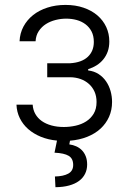

<svg xmlns="http://www.w3.org/2000/svg" viewBox="-20 -573 531 796"><path d="M48.3 -139.2H115.4Q116.8 -117.5 126.6 -100.3Q136.4 -83.1 153.2 -71.2Q170.1 -59.3 193.4 -52.9Q216.6 -46.5 244.7 -46.5Q269.5 -46.5 293.9 -52Q318.2 -57.5 337.4 -69.8Q356.5 -82 368.4 -101.7Q380.3 -121.4 380.3 -150.2Q380.3 -174.4 371.8 -193.2Q363.3 -212 348.5 -225.1Q333.8 -238.3 313.9 -245.4Q294 -252.5 271 -252.8H175.8V-310.7H269.9Q318.5 -313.6 343.8 -337.2Q369 -360.8 369 -399.1Q369 -424.4 359.6 -442.5Q350.1 -460.6 334.3 -472.5Q318.5 -484.4 297.8 -490.1Q277 -495.7 254.3 -495.7Q232.6 -495.7 210.6 -490.2Q188.6 -484.7 170.6 -473.4Q152.7 -462 140.8 -444.2Q128.9 -426.5 127.5 -402H61.1Q62.5 -435 77.2 -462.7Q92 -490.4 117.2 -510.5Q142.4 -530.5 176.7 -541.5Q210.9 -552.6 251.4 -552.6Q293 -552.6 326.5 -541Q360.1 -529.5 383.9 -509.1Q407.7 -488.6 420.5 -460.9Q433.2 -433.2 433.2 -400.9Q433.2 -378.2 426.7 -359.7Q420.1 -341.3 408.4 -326.9Q396.7 -312.5 380.7 -302.4Q364.7 -292.3 345.5 -286.2V-280.9Q370 -278.1 388.7 -266Q407.3 -253.9 419.7 -235.8Q432.2 -217.7 438.4 -195.5Q444.6 -173.3 444.6 -150.2Q444.6 -116.5 432 -88.4Q419.4 -60.4 396.5 -39.4Q373.6 -18.5 341.4 -5.7Q309.3 7.1 270.2 10.3L267.4 25.6Q282.7 27.7 296.2 33.7Q309.7 39.8 319.6 49.9Q329.5 60 335.4 74.8Q341.3 89.5 341.3 109Q341.3 130.3 332.7 147.5Q324.2 164.8 307.7 177Q291.2 189.3 266.7 196Q242.2 202.8 209.9 203.1L207.7 158.7Q242.9 158 263.1 146.8Q283.4 135.7 283.4 110.8Q283.4 84.2 264.7 73Q246.1 61.8 206 60L216.3 9.9Q179.7 6.4 149.3 -6Q119 -18.5 96.9 -37.8Q74.9 -57.2 62.1 -83.1Q49.4 -109 48.3 -139.2Z"/></svg>

Font: Inter P Light
Style: Regular
Weight: 300
Designer: Rasmus Andersson
Foundry: rsms
Version: Version 3.018;git-588b23468